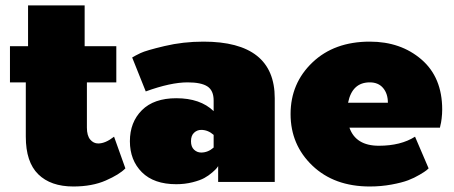

<svg xmlns="http://www.w3.org/2000/svg" viewBox="-20 -670 1673 707"><path d="M16.7 -366.7V-500H83.3V-650H291.7V-500H408.3V-366.7H300V-200Q300 -170.8 312.1 -156.2Q324.2 -141.7 341.7 -141.7Q368.3 -141.7 400 -166.7L441.7 -50Q420 -27.5 369.6 -5.4Q319.2 16.7 250 16.7Q166.7 16.7 120.8 -28.3Q75 -73.3 75 -166.7V-366.7Z M720.8 -108.3Q745.8 -108.3 766.7 -126.7V-173.3Q745.8 -191.7 720.8 -191.7Q705.8 -191.7 694.6 -181.2Q683.3 -170.8 683.3 -150Q683.3 -129.2 694.6 -118.8Q705.8 -108.3 720.8 -108.3ZM629.2 -308.3Q717.5 -308.3 766.7 -260.8V-300Q766.7 -336.7 743.8 -351.7Q720.8 -366.7 670.8 -366.7Q608.3 -366.7 516.7 -333.3L466.7 -458.3Q477.5 -465 497.5 -474.6Q517.5 -484.2 585.8 -500.4Q654.2 -516.7 729.2 -516.7Q991.7 -516.7 991.7 -308.3V0H783.3V-58.3Q781.7 -55.8 778.3 -51.2Q775 -46.7 761.7 -35Q748.3 -23.3 732.5 -14.6Q716.7 -5.8 688.8 1.2Q660.8 8.3 629.2 8.3Q546.7 8.3 502.5 -35.8Q458.3 -80 458.3 -150Q458.3 -220 502.5 -264.2Q546.7 -308.3 629.2 -308.3Z M1341.7 -516.7Q1455.8 -516.7 1532.1 -450.8Q1608.3 -385 1608.3 -266.7Q1608.3 -250 1606.2 -233.3Q1604.2 -216.7 1601.7 -208.3L1600 -200H1266.7Q1290 -133.3 1375 -133.3Q1455.8 -133.3 1508.3 -166.7L1558.3 -50Q1555.8 -47.5 1550.4 -42.9Q1545 -38.3 1525.4 -26.7Q1505.8 -15 1482.9 -6.2Q1460 2.5 1421.7 9.6Q1383.3 16.7 1341.7 16.7Q1210.8 16.7 1130.4 -60Q1050 -136.7 1050 -250Q1050 -363.3 1130.4 -440Q1210.8 -516.7 1341.7 -516.7ZM1261.7 -291.7H1408.3Q1408.3 -325 1390.8 -345.8Q1373.3 -366.7 1341.7 -366.7Q1276.7 -366.7 1261.7 -291.7Z"/></svg>

Font: BoonTook
Style: Regular
Weight: 400
Designer: Sungsit Sawaiwan
Foundry: FontUni
Version: Version 3.0